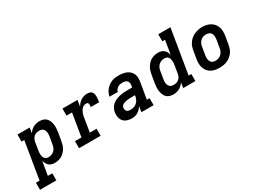

<svg xmlns="http://www.w3.org/2000/svg" viewBox="-97 -1459 3156 2388"><g transform="rotate(-30 1481.0 -265.0)"><path d="M-38 205V104H14L102 -429H63V-530H238L226 -454Q239 -474 256.5 -490.5Q274 -507 295 -518Q316 -529 338.5 -533.5Q361 -538 383 -538Q411 -538 436.5 -529.5Q462 -521 479.5 -502Q497 -483 506 -458Q515 -433 518.5 -406.5Q522 -380 520 -352.5Q518 -325 514 -297L495 -187Q491 -162 483.5 -138Q476 -114 463 -91Q450 -68 431 -48.5Q412 -29 389 -16Q366 -3 341 2.5Q316 8 291 8Q268 8 246 2Q224 -4 208 -18.5Q192 -33 181.5 -52.5Q171 -72 166 -94L133 104H197V205ZM259 -93Q280 -93 301.5 -100.5Q323 -108 340 -124Q357 -140 366 -161Q375 -182 378 -203L397 -313Q399 -328 399.5 -343Q400 -358 397.5 -372Q395 -386 389 -399Q383 -412 372 -421Q361 -430 347 -433.5Q333 -437 318 -437Q298 -437 278.5 -431Q259 -425 243.5 -411Q228 -397 219 -378Q210 -359 207 -340L189 -230Q186 -214 185 -198.5Q184 -183 185.5 -168Q187 -153 191.5 -139Q196 -125 205.5 -114Q215 -103 229 -98Q243 -93 259 -93Z M641 0V-101H734L788 -429H709V-530H925L910 -440Q922 -461 938 -479.5Q954 -498 974.5 -511.5Q995 -525 1018 -531.5Q1041 -538 1064 -538Q1083 -538 1101.5 -533.5Q1120 -529 1131.5 -515.5Q1143 -502 1147 -484Q1151 -466 1151 -446.5Q1151 -427 1148.5 -408Q1146 -389 1143 -370H1023Q1024 -377 1025 -384.5Q1026 -392 1026 -399.5Q1026 -407 1025 -414.5Q1024 -422 1020 -427.5Q1016 -433 1009 -435Q1002 -437 994 -437Q979 -437 964 -431.5Q949 -426 937.5 -415Q926 -404 917.5 -390.5Q909 -377 903 -362.5Q897 -348 893.5 -333.5Q890 -319 887 -304L854 -101H951V0Z M1401 8Q1366 8 1333 -2Q1300 -12 1278.5 -36.5Q1257 -61 1250.5 -95Q1244 -129 1250 -164Q1254 -191 1267.5 -217.5Q1281 -244 1303.5 -263Q1326 -282 1353 -294Q1380 -306 1408 -312.5Q1436 -319 1463.5 -321.5Q1491 -324 1519 -324H1590L1596 -356Q1598 -373 1594.5 -390Q1591 -407 1579 -418Q1567 -429 1550.5 -433Q1534 -437 1516 -437Q1500 -437 1482.5 -434Q1465 -431 1449.5 -421.5Q1434 -412 1423 -397Q1412 -382 1408 -365H1289Q1294 -390 1305 -414Q1316 -438 1332.5 -458.5Q1349 -479 1371 -495Q1393 -511 1417 -521Q1441 -531 1466.5 -534.5Q1492 -538 1516 -538Q1538 -538 1559 -536Q1580 -534 1600 -528.5Q1620 -523 1638 -514Q1656 -505 1671 -491.5Q1686 -478 1696.5 -460.5Q1707 -443 1712 -423Q1717 -403 1716.5 -382Q1716 -361 1713 -339L1673 -101H1712V0H1537L1550 -82Q1538 -63 1522 -45.5Q1506 -28 1486.5 -15.5Q1467 -3 1444.5 2.5Q1422 8 1401 8ZM1435 -93Q1459 -93 1483.5 -100.5Q1508 -108 1527 -125Q1546 -142 1557 -165.5Q1568 -189 1572 -213L1574 -223H1519Q1508 -223 1497.5 -222.5Q1487 -222 1476.5 -221Q1466 -220 1455.5 -218.5Q1445 -217 1434 -214.5Q1423 -212 1413 -208Q1403 -204 1393.5 -197.5Q1384 -191 1378 -181.5Q1372 -172 1370 -161Q1368 -147 1371.5 -133Q1375 -119 1384 -109.5Q1393 -100 1407 -96.5Q1421 -93 1435 -93Z M1992 8Q1964 8 1938.5 -0.5Q1913 -9 1895.5 -28Q1878 -47 1869 -72Q1860 -97 1856.5 -123.5Q1853 -150 1855 -177.5Q1857 -205 1861 -233L1880 -343Q1884 -368 1891.5 -392Q1899 -416 1912 -439Q1925 -462 1944 -481.5Q1963 -501 1986 -514Q2009 -527 2034 -532.5Q2059 -538 2084 -538Q2107 -538 2129 -532Q2151 -526 2167.5 -511.5Q2184 -497 2194 -477.5Q2204 -458 2209 -436L2242 -634H2203V-735H2378L2273 -101H2312V0H2137L2149 -76Q2136 -56 2118.5 -39.5Q2101 -23 2080 -12Q2059 -1 2036.5 3.5Q2014 8 1992 8ZM2057 -93Q2077 -93 2096.5 -99Q2116 -105 2132 -119Q2148 -133 2156.5 -152Q2165 -171 2168 -190L2186 -300Q2189 -316 2190 -331.5Q2191 -347 2189.5 -362Q2188 -377 2183.5 -391Q2179 -405 2169.5 -416Q2160 -427 2146 -432Q2132 -437 2117 -437Q2095 -437 2073.5 -429.5Q2052 -422 2035 -406Q2018 -390 2009 -369Q2000 -348 1997 -327L1979 -217Q1976 -202 1975.5 -187Q1975 -172 1977.5 -158Q1980 -144 1986.5 -131Q1993 -118 2003.5 -109Q2014 -100 2028 -96.5Q2042 -93 2057 -93Z M2655 8Q2624 8 2593 2Q2562 -4 2536.5 -19Q2511 -34 2492.5 -57.5Q2474 -81 2465 -109.5Q2456 -138 2456 -169.5Q2456 -201 2461 -233L2480 -343Q2484 -370 2494 -397Q2504 -424 2521 -447.5Q2538 -471 2561.5 -489.5Q2585 -508 2611.5 -519Q2638 -530 2665.5 -535.5Q2693 -541 2721 -541Q2753 -541 2783 -533.5Q2813 -526 2838.5 -511Q2864 -496 2882.5 -472.5Q2901 -449 2910 -420.5Q2919 -392 2919 -360.5Q2919 -329 2914 -297L2895 -187Q2891 -160 2881.5 -133Q2872 -106 2855 -82.5Q2838 -59 2814.5 -40.5Q2791 -22 2764.5 -11Q2738 0 2710 4Q2682 8 2655 8ZM2657 -93Q2679 -93 2701 -100.5Q2723 -108 2739.5 -124Q2756 -140 2765.5 -161Q2775 -182 2778 -203L2797 -313Q2800 -336 2799.5 -358.5Q2799 -381 2789 -400Q2779 -419 2759 -428Q2739 -437 2716 -437Q2694 -437 2672.5 -429.5Q2651 -422 2634.5 -406Q2618 -390 2609 -369Q2600 -348 2597 -327L2579 -217Q2576 -202 2575.5 -187Q2575 -172 2577.5 -157.5Q2580 -143 2586.5 -130.5Q2593 -118 2603.5 -109Q2614 -100 2628 -96.5Q2642 -93 2657 -93Z"/></g></svg>

Font: Iosevka Slab Extended Oblique
Style: Bold
Weight: 700
Width: 7
Italic angle: -9°
Monospace: yes
Designer: Belleve Invis
Foundry: Belleve Invis
Version: Version 11.1.1; ttfautohint (v1.8.3)